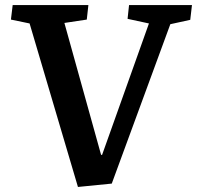

<svg xmlns="http://www.w3.org/2000/svg" viewBox="-20 -720 774 754"><path d="M377 -111.8H380.9L564.9 -627.9L481 -646L486.8 -700.2H733.9L727.1 -642.1L648.9 -625L418.9 1L286.1 14.2L96.2 -627.9L22.9 -643.1L29.8 -700.2H327.1L320.8 -643.1L232.9 -629.9Z"/></svg>

Font: Literata Book
Style: Bold Italic
Weight: 700
Italic angle: -3°
Designer: Latin by Veronika Burian and Jose Scaglione. Greek by Irene Vlachou. Cyrillic by Vera Evstafieva
Foundry: TypeTogether
Version: Version 1.003;PS 001.003;hotconv 1.0.88;makeotf.lib2.5.64775